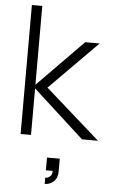

<svg xmlns="http://www.w3.org/2000/svg" viewBox="-64 -762 629 1068"><g transform="rotate(5 251.0 -227.5)"><path d="M69.8 0V-720.2H127.9V-279.8L383.3 -540H463.9L196.3 -270L502 0H412.6L127.9 -259.8V0ZM227.5 265.1V230.5Q240.2 230.5 253.4 220.5Q266.6 210.4 265.1 189H227.5V117.7H298.8V189Q298.8 226.1 277.1 245.6Q255.4 265.1 227.5 265.1Z"/></g></svg>

Font: Manrope Light
Style: Regular
Weight: 300
Designer: Mikhail Sharanda
Foundry: Mikhail Sharanda
Version: Version 4.505;FEAKit 1.0